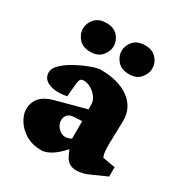

<svg xmlns="http://www.w3.org/2000/svg" viewBox="-155 -752 821 870"><g transform="rotate(30 255.5 -316.5)"><path d="M183.6 7.8Q135.7 7.8 101.6 -13.2Q67.4 -34.2 49.8 -64Q32.2 -93.8 32.2 -118.2Q32.2 -156.2 54.2 -181.2Q76.2 -206.1 121.1 -217.8L277.3 -259.8V-284.2Q277.3 -303.7 265.1 -321.3Q252.9 -338.9 233.4 -350.6Q213.9 -362.3 193.4 -362.3Q182.6 -362.3 177.7 -356Q172.9 -349.6 170.9 -335L164.1 -262.7Q107.4 -252 72.3 -266.6Q37.1 -281.2 37.1 -315.4Q37.1 -336.9 60.1 -358.9Q83 -380.9 116.2 -398.9Q149.4 -417 181.6 -429.2Q213.9 -441.4 233.4 -443.4Q329.1 -443.4 384.8 -402.8Q440.4 -362.3 439.5 -292L436.5 -173.8Q436.5 -140.6 438.5 -127Q440.4 -113.3 445.3 -103.5L510.7 -91.8V-43L436.5 -9.8Q418 -1 400.4 3.4Q382.8 7.8 366.2 7.8Q322.3 7.8 303.7 -35.2L282.2 -84L306.6 -78.1Q277.3 -39.1 244.6 -15.6Q211.9 7.8 183.6 7.8ZM248 -98.6Q255.9 -98.6 264.2 -101.1Q272.5 -103.5 279.3 -108.4V-199.2L240.2 -197.3Q215.8 -196.3 205.1 -184.6Q194.3 -172.9 194.3 -155.3Q194.3 -133.8 210.9 -116.2Q227.5 -98.6 248 -98.6ZM153.3 -489.3Q113.3 -489.3 92.8 -513.2Q72.3 -537.1 72.3 -564.5Q72.3 -592.8 92.8 -616.2Q113.3 -639.6 153.3 -639.6Q192.4 -639.6 212.9 -616.2Q233.4 -592.8 233.4 -564.5Q233.4 -537.1 212.9 -513.2Q192.4 -489.3 153.3 -489.3ZM356.4 -489.3Q315.4 -489.3 294.9 -513.2Q274.4 -537.1 274.4 -564.5Q274.4 -592.8 294.9 -616.2Q315.4 -639.6 356.4 -639.6Q394.5 -639.6 415 -616.2Q435.5 -592.8 435.5 -564.5Q435.5 -537.1 415 -513.2Q394.5 -489.3 356.4 -489.3Z"/></g></svg>

Font: Crimson Pro Black
Style: Regular
Weight: 900
Designer: Jacques Le Bailly
Foundry: Baron von Fonthausen
Version: Version 1.003